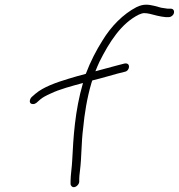

<svg xmlns="http://www.w3.org/2000/svg" viewBox="-20 -766 762 819"><path d="M121 -322C126 -322 131 -324 135 -327L152 -342C161 -350 176 -358 196 -367C233 -385 286 -399 334 -412C299 -292 293 -179 288 -82C287 -55 281 -17 281 6V18C281 23 283 26 286 29C297 40 318 23 318 9V-3C318 -10 319 -22 321 -37C329 -101 326 -153 335 -222C340 -277 351 -348 370 -412C371 -415 372 -419 374 -423C413 -432 461 -447 481 -452L513 -460C534 -464 539 -500 511 -495L480 -487C460 -482 429 -473 387 -462C392 -475 398 -489 404 -502C446 -586 497 -667 573 -704C582 -708 589 -710 595 -710C603 -710 610 -709 619 -707C637 -702 664 -695 686 -693H700C710 -693 720 -701 722 -711C724 -721 719 -729 708 -729H695C687 -730 679 -731 668 -733C648 -738 626 -746 603 -746C591 -746 578 -743 563 -736C505 -706 454 -654 417 -593C391 -552 366 -504 346 -451C319 -444 295 -437 272 -430C219 -414 165 -395 131 -366L115 -352C106 -343 101 -322 121 -322Z"/></svg>

Font: Stray Cat
Style: Obl
Weight: 400
Version: Version 1.0